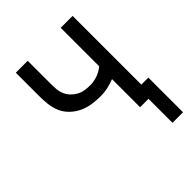

<svg xmlns="http://www.w3.org/2000/svg" viewBox="-194 -626 889 889"><g transform="rotate(-45 250.0 -181.5)"><path d="M413 157V0H358V-184Q336 -175 312.5 -170Q289 -165 266 -165Q238 -165 210.5 -169Q183 -173 158 -184.5Q133 -196 112.5 -215.5Q92 -235 81 -260Q70 -285 67 -312.5Q64 -340 64 -368V-520H142V-368Q142 -351 143.5 -333.5Q145 -316 152 -299.5Q159 -283 171 -270.5Q183 -258 198 -249.5Q213 -241 230.5 -238Q248 -235 266 -235Q291 -235 315 -243.5Q339 -252 358 -268V-520H436V-70H482V157Z"/></g></svg>

Font: Moesevka
Style: Regular
Weight: 400
Monospace: yes
Designer: Belleve Invis
Foundry: Belleve Invis
Version: Version 32.5.0; ttfautohint (v1.8.4)